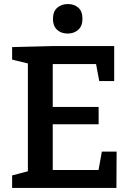

<svg xmlns="http://www.w3.org/2000/svg" viewBox="-20 -930 653 950"><path d="M484 -180H557L556 0H40V-62L135 -87L118 -62V-637L135 -612L40 -635V-697L239 -702H545V-529H471L452 -631L476 -613H221L241 -633V-381L221 -401H468V-315H221L241 -337V-69L221 -89H488L464 -69ZM315 -764Q282 -764 262 -783Q242 -802 242 -836Q242 -873 263 -891.5Q284 -910 316 -910Q347 -910 367.5 -892Q388 -874 388 -837Q388 -801 367 -782.5Q346 -764 315 -764Z"/></svg>

Font: Bitter Thin SemiBold
Style: Regular
Weight: 600
Version: Version 2.002